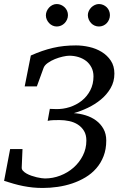

<svg xmlns="http://www.w3.org/2000/svg" viewBox="-29 -911 595 947"><path d="M535.2 -547.9Q535.2 -508.3 516.6 -476.3Q498 -444.3 468.8 -420.2Q439.5 -396 404.1 -379.2Q368.7 -362.3 335 -353Q364.7 -351.1 393.3 -342.3Q421.9 -333.5 444.6 -316.9Q467.3 -300.3 481.2 -275.6Q495.1 -251 495.1 -217.8Q495.1 -174.8 481.9 -140.9Q468.8 -106.9 446 -80.8Q423.3 -54.7 392.8 -36.4Q362.3 -18.1 327.4 -6.3Q292.5 5.4 255.4 10.7Q218.3 16.1 182.1 16.1Q156.2 16.1 132.3 13.7Q108.4 11.2 85.2 6.6Q62 2 38.8 -4.6Q15.6 -11.2 -8.8 -19L21 -175.8H82L78.1 -85Q77.6 -75.7 84.5 -68.4Q91.3 -61 102.1 -54.9Q112.8 -48.8 126.2 -44.2Q139.6 -39.6 152.3 -36.6Q165 -33.7 176 -32.2Q187 -30.8 192.9 -30.8Q231.4 -30.8 268.3 -44.9Q305.2 -59.1 333.7 -84.2Q362.3 -109.4 379.6 -143.6Q397 -177.7 397 -217.8Q397 -246.1 385.3 -265.4Q373.5 -284.7 355 -296.6Q336.4 -308.6 312.7 -313.7Q289.1 -318.8 265.1 -318.8Q251.5 -318.8 235.1 -318.4Q218.8 -317.9 206.1 -314.9L216.8 -374L247.1 -373Q281.7 -372.1 314.9 -382.8Q348.1 -393.6 374.3 -414.3Q400.4 -435.1 416.3 -465.6Q432.1 -496.1 432.1 -534.2Q432.1 -559.1 422.1 -578.4Q412.1 -597.7 395.8 -610.4Q379.4 -623 357.9 -629.6Q336.4 -636.2 313 -636.2Q300.3 -636.2 280.8 -631.8Q261.2 -627.4 241.9 -619.6Q222.7 -611.8 206.8 -600.6Q190.9 -589.4 186 -576.2L152.8 -484.9H92.8L123 -637.2Q151.4 -649.9 178.2 -659.2Q205.1 -668.5 232.2 -674.8Q259.3 -681.2 287.4 -684.1Q315.4 -687 346.2 -687Q377.9 -687 411.4 -679.4Q444.8 -671.9 472.4 -655Q500 -638.2 517.6 -611.8Q535.2 -585.4 535.2 -547.9ZM306.2 -836.4Q306.2 -825.2 301.8 -814.9Q297.4 -804.7 289.8 -796.9Q282.2 -789.1 272.2 -784.7Q262.2 -780.3 251 -780.3Q240.2 -780.3 230.5 -784.7Q220.7 -789.1 213.4 -796.9Q206.1 -804.7 201.7 -814.5Q197.3 -824.2 197.3 -835.4Q197.3 -846.2 201.7 -856.2Q206.1 -866.2 213.4 -874Q220.7 -881.8 230.5 -886.5Q240.2 -891.1 251 -891.1Q262.2 -891.1 272.2 -886.7Q282.2 -882.3 289.8 -875Q297.4 -867.7 301.8 -857.7Q306.2 -847.7 306.2 -836.4ZM513.2 -836.4Q513.2 -825.2 509 -814.9Q504.9 -804.7 497.6 -796.9Q490.2 -789.1 480.2 -784.7Q470.2 -780.3 459 -780.3Q447.8 -780.3 437.7 -784.7Q427.7 -789.1 420.4 -796.9Q413.1 -804.7 408.7 -814.9Q404.3 -825.2 404.3 -836.4Q404.3 -846.7 408.9 -856.7Q413.6 -866.7 421.1 -874.3Q428.7 -881.8 438.7 -886.5Q448.7 -891.1 459 -891.1Q470.2 -891.1 480.2 -886.7Q490.2 -882.3 497.6 -875Q504.9 -867.7 509 -857.7Q513.2 -847.7 513.2 -836.4Z"/></svg>

Font: Charis SIL CyrE
Style: Italic
Weight: 400
Italic angle: -11°
Foundry: SIL International
Version: Version 5.000